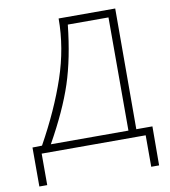

<svg xmlns="http://www.w3.org/2000/svg" viewBox="-92 -763 895 1009"><g transform="rotate(-10 356.0 -258.0)"><path d="M633 168V0H78V168H36V-40L87 -41Q183 -214 236 -371Q289 -528 289 -684H591L590 -40H676L675 168ZM134 -40H548V-644H331Q312 -466 269 -335Q226 -204 134 -40Z"/></g></svg>

Font: Bellota Light
Style: Regular
Weight: 300
Designer: Kemie Guaida
Foundry: Kemie Guaida
Version: Version 4.001